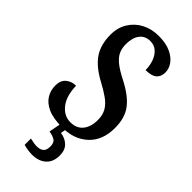

<svg xmlns="http://www.w3.org/2000/svg" viewBox="-300 -774 1059 1059"><g transform="rotate(45 229.5 -245.0)"><path d="M222 10Q150 10 108.5 -9Q67 -28 48.5 -59Q30 -90 30 -127Q30 -167 54 -187Q78 -207 112 -207Q114 -128 148.5 -85Q183 -42 232 -42Q280 -42 305.5 -73.5Q331 -105 331 -158Q331 -197 315.5 -224Q300 -251 269.5 -273Q239 -295 194 -319Q116 -361 81.5 -412Q47 -463 47 -541Q47 -596 73 -637.5Q99 -679 142.5 -701.5Q186 -724 241 -724Q297 -724 334.5 -706.5Q372 -689 390.5 -662.5Q409 -636 409 -607Q409 -574 388.5 -556.5Q368 -539 322 -539Q322 -573 311.5 -603Q301 -633 280 -652Q259 -671 228 -671Q188 -671 166 -642.5Q144 -614 144 -564Q144 -532 155 -507.5Q166 -483 194.5 -460Q223 -437 275 -411Q356 -369 392.5 -320.5Q429 -272 429 -194Q429 -98 371.5 -44Q314 10 222 10ZM209 234Q197 234 177 231.5Q157 229 142 224V175Q174 183 196 183Q220 183 234.5 171.5Q249 160 249 130Q249 100 231.5 89.5Q214 79 187 75L203 -9H246L237 36Q274 41 297.5 64Q321 87 321 128Q321 180 290 207Q259 234 209 234Z"/></g></svg>

Font: Noto Serif Thai ExtraCondensed SemiBold
Style: Regular
Weight: 600
Width: 2
Designer: Monotype Design Team
Foundry: Monotype Imaging Inc.
Version: Version 2.001; ttfautohint (v1.8.4.7-5d5b)